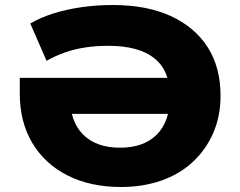

<svg xmlns="http://www.w3.org/2000/svg" viewBox="-20 -736 959 767"><path d="M464 11Q341 11 250 -35Q159 -81 109 -165Q59 -249 59 -362V-425H718V-281H204L259 -352Q259 -252 311.5 -199Q364 -146 460 -146Q554 -146 606.5 -198.5Q659 -251 659 -352Q659 -453 597 -503Q535 -553 412 -553Q364 -553 321 -546.5Q278 -540 239.5 -526.5Q201 -513 166 -493L101 -642Q141 -666 194 -682.5Q247 -699 307 -707.5Q367 -716 430 -716Q566 -716 662 -672Q758 -628 809.5 -547.5Q861 -467 861 -354Q861 -271 831.5 -204Q802 -137 749.5 -88.5Q697 -40 624 -14.5Q551 11 464 11Z"/></svg>

Font: Nunito Sans 10pt SemiExpanded Black
Style: Regular
Weight: 900
Width: 6
Designer: Vernon Adams
Foundry: Vernon Adams
Version: Version 3.101;gftools[0.9.27]